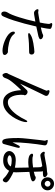

<svg xmlns="http://www.w3.org/2000/svg" viewBox="1062 -1910 875 3040"><g transform="rotate(90 1500.0 -389.5)"><path d="M601 -594Q601 -580 585 -572Q569 -564 555 -560L399 -526Q355 -331 304 -172Q276 -84 245 -16Q236 5 226.5 16.5Q217 28 198.5 28Q180 28 171 14Q162 0 162 -19Q162 -48 177 -71Q212 -123 254 -258Q290 -370 321 -511Q233 -495 213.5 -492.5Q194 -490 186 -490H181H180Q159 -492 142 -512Q125 -532 125 -544.5Q125 -557 134 -560Q140 -562 150 -560Q160 -558 165 -557Q169 -557 172.5 -556.5Q176 -556 179 -556Q182 -556 228 -563.5Q274 -571 336 -582Q353 -660 357 -710Q357 -714 357.5 -718Q358 -722 358 -727Q358 -738 351.5 -748Q345 -758 345 -765Q345 -779 363 -779Q373 -779 389 -775.5Q405 -772 420 -765Q436 -758 437 -744V-740Q437 -723 431 -689.5Q425 -656 414 -598Q450 -605 478.5 -613Q507 -621 516 -625L531 -633Q538 -635 545 -635Q565 -635 582 -623Q600 -611 601 -597ZM529 -397Q504 -397 504 -409Q504 -417 513 -424.5Q522 -432 541 -442Q563 -455 599 -465Q656 -481 749 -492Q782 -496 797 -496H803Q815 -495 829 -485Q843 -475 843 -451Q843 -438 835 -425.5Q827 -413 807 -413Q654 -413 558 -399Q543 -397 529 -397ZM796 8Q796 8 782 9Q749 9 709.5 0Q670 -9 630 -25Q590 -41 556 -62.5Q522 -84 501 -110.5Q480 -137 480 -166Q480 -172 483 -179Q487 -187 497.5 -187Q508 -187 515 -179Q523 -171 526 -166Q545 -140 581 -122.5Q617 -105 657 -95Q697 -85 730 -81Q763 -77 776 -77H803Q815 -76 832.5 -60Q850 -44 850 -27V-25Q849 -8 836.5 -1Q824 6 796 8Z M1868 -338Q1879 -361 1887 -372Q1895 -383 1902 -383Q1913 -383 1913 -364Q1913 -338 1899 -294.5Q1885 -251 1858.5 -201Q1832 -151 1793.5 -105Q1755 -59 1706 -30Q1657 -1 1598 -1Q1550 -1 1516.5 -22.5Q1483 -44 1462 -78Q1424 -138 1412 -231Q1408 -261 1407 -287Q1359 -240 1316.5 -190.5Q1274 -141 1251 -108Q1235 -89 1211 -24Q1207 -13 1194.5 -2Q1182 9 1168 9Q1154 9 1144.5 -11.5Q1135 -32 1135 -48Q1135 -58 1138.5 -66.5Q1142 -75 1146 -79.5Q1150 -84 1153 -91Q1153 -91 1153.5 -91.5Q1154 -92 1154 -94L1258 -324L1314 -450Q1388 -619 1401.5 -651.5Q1415 -684 1416 -689Q1416 -696 1411 -704Q1406 -712 1406 -718.5Q1406 -725 1410 -729Q1415 -736 1424.5 -736Q1434 -736 1450.5 -730.5Q1467 -725 1482.5 -714Q1498 -703 1498 -685Q1498 -668 1487 -651Q1483 -644 1468 -613Q1446 -567 1401 -474.5Q1356 -382 1332 -330L1304 -269Q1314 -280 1354.5 -322.5Q1395 -365 1407 -377Q1418 -388 1436 -388Q1454 -388 1471 -374Q1488 -360 1488 -344Q1488 -339 1486 -334Q1484 -330 1483 -328Q1482 -326 1482 -324Q1480 -300 1480 -277Q1480 -254 1485.5 -218Q1491 -182 1504.5 -149.5Q1518 -117 1540.5 -96.5Q1563 -76 1599.5 -76Q1636 -76 1672 -97Q1708 -118 1740 -150.5Q1772 -183 1798 -219.5Q1824 -256 1842 -288Q1860 -320 1868 -338Z M2888 -807Q2931 -807 2962 -777.5Q2993 -748 2993 -704.5Q2993 -661 2962 -631Q2931 -601 2888 -601Q2845 -601 2816 -631.5Q2787 -662 2787 -704.5Q2787 -747 2816 -777Q2845 -807 2888 -807ZM2889 -659Q2907 -659 2921 -673Q2935 -687 2935 -705.5Q2935 -724 2921.5 -737.5Q2908 -751 2889 -751Q2870 -751 2856.5 -737.5Q2843 -724 2843 -705.5Q2843 -687 2857 -673Q2871 -659 2889 -659ZM2321 -244Q2321 -239 2315 -215Q2292 -127 2276.5 -71.5Q2261 -16 2260 -12Q2256 3 2246 8Q2236 13 2225.5 13Q2215 13 2203.5 7.5Q2192 2 2184 -19Q2165 -66 2165 -222V-255Q2166 -298 2176 -393Q2190 -529 2197.5 -588Q2205 -647 2206 -650.5Q2207 -654 2207 -659Q2207 -672 2201 -681.5Q2195 -691 2195 -697V-699Q2197 -708 2210 -708Q2223 -707 2241 -702Q2259 -697 2270 -688Q2281 -679 2281 -662Q2281 -652 2279 -644Q2262 -548 2247 -400Q2233 -253 2233 -166V-150Q2253 -187 2284 -249Q2291 -265 2304 -265H2308Q2321 -264 2321 -244ZM2708 -205Q2708 -183 2705 -163Q2736 -151 2791 -119Q2821 -102 2844 -82.5Q2867 -63 2867 -45Q2867 -34 2860 -18Q2856 -10 2848.5 -3Q2841 4 2829 4Q2816 4 2799 -14Q2780 -36 2748.5 -57.5Q2717 -79 2683 -96Q2661 -53 2623 -28.5Q2585 -4 2529 -2Q2525 -2 2520 -2Q2446 -2 2408.5 -31.5Q2371 -61 2371 -98V-99Q2372 -138 2409 -169.5Q2446 -201 2515 -201H2520Q2587 -199 2634 -187Q2635 -196 2635 -206V-232L2632 -406Q2580 -399 2547 -399Q2491 -399 2462 -409.5Q2433 -420 2423 -434Q2413 -448 2413 -456Q2413 -464 2418 -471Q2425 -475 2437.5 -475Q2450 -475 2460 -470Q2470 -465 2509 -465Q2528 -465 2555 -466.5Q2582 -468 2630 -475Q2629 -514 2628.5 -547Q2628 -580 2626 -596Q2625 -601 2619 -607.5Q2613 -614 2610 -621Q2578 -617 2546 -610Q2492 -598 2477 -596Q2462 -594 2454.5 -592Q2447 -590 2439 -590Q2425 -590 2411.5 -600.5Q2398 -611 2390 -624Q2382 -637 2382 -646Q2382 -655 2390 -659Q2392 -661 2398 -661Q2404 -661 2411 -658Q2418 -655 2423 -655Q2428 -655 2430 -655.5Q2432 -656 2455 -659Q2478 -662 2516.5 -670Q2555 -678 2597.5 -685.5Q2640 -693 2696 -696Q2706 -696 2713 -699.5Q2720 -703 2731 -703H2736Q2748 -702 2763.5 -690.5Q2779 -679 2784 -665V-664L2785 -659Q2785 -635 2744 -632Q2713 -632 2688 -630Q2695 -623 2695 -604Q2695 -597 2696.5 -563.5Q2698 -530 2699 -487Q2738 -495 2760 -503Q2768 -506 2772.5 -511Q2777 -516 2788 -517H2792Q2812 -517 2829 -505.5Q2846 -494 2850 -480V-479Q2851 -474 2851 -473Q2851 -464 2841 -455.5Q2831 -447 2799.5 -437.5Q2768 -428 2701 -417Q2702 -383 2707 -236ZM2512 -69Q2543 -69 2572 -82.5Q2601 -96 2615 -124Q2591 -131 2567.5 -133.5Q2544 -136 2518 -137H2514Q2481 -137 2460 -127Q2439 -117 2439 -101Q2439 -90 2460 -80Q2481 -70 2509 -69Z"/></g></svg>

Font: Moon Stars Kai
Style: Bold
Weight: 700
Designer: GuiWonder
Version: Version 1.101